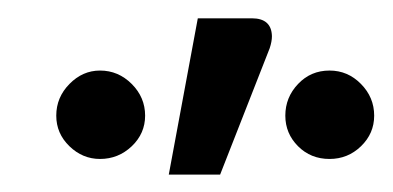

<svg xmlns="http://www.w3.org/2000/svg" viewBox="-20 -772 440 215"><path d="M92 -594Q72.5 -594 57.8 -608.2Q43 -622.5 43 -642.5Q43 -663 57.8 -678Q72.5 -693 92 -693Q112.5 -693 127.5 -678Q142.5 -663 142.5 -642.5Q142.5 -622.5 127.5 -608.2Q112.5 -594 92 -594ZM349 -594Q328 -594 313.8 -608.2Q299.5 -622.5 299.5 -642.5Q299.5 -663 313.8 -678Q328 -693 349 -693Q369.5 -693 384.2 -678Q399 -663 399 -642.5Q399 -622.5 384.2 -608.2Q369.5 -594 349 -594ZM226.5 -576.5H169L201.5 -751.5H262Q284 -751.5 284.5 -731.5Q284.5 -725.5 282 -718Z"/></svg>

Font: Verano Sans Medium
Style: Regular
Weight: 500
Designer: Lukasz Dziedzic with Adam Twardoch and Botio Nikoltchev
Foundry: tyPoland Lukasz Dziedzic
Version: Version 3.001;December 28, 2019;FontCreator 12.0.0.2547 64-b